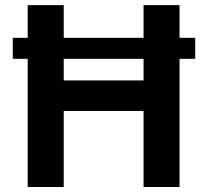

<svg xmlns="http://www.w3.org/2000/svg" viewBox="-20 -748 832 768"><path d="M760.7 -596.7V-512.7H31.2V-596.7ZM90.8 0V-727.5H234.9V-426.3H554.2V-727.5H698.2V0H554.2V-304.2H234.9V0Z"/></svg>

Font: Inter Cardless Tabular Bold
Style: Bold
Weight: 700
Designer: Rasmus Andersson
Foundry: rsms
Version: Version 4.000;git-4fc901f